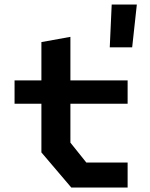

<svg xmlns="http://www.w3.org/2000/svg" viewBox="-20 -824 660 844"><path d="M293.5 0.5H541V-109.5H359.5L289.5 -197V-368H541V-470.5H289.5V-662L162 -639V-470.5H44V-368H162V-154ZM462.5 -616H561L581.5 -804H471Z"/></svg>

Font: Monaspace Krypton SemiBold
Style: Regular
Weight: 600
Designer: Riley Cran & the Lettermatic Team
Foundry: Lettermatic
Version: Version 1.200 (Monaspace Krypton)